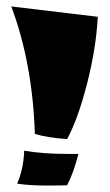

<svg xmlns="http://www.w3.org/2000/svg" viewBox="-20 -569 342 595"><path d="M15 -549 283 -517Q278 -420 250 -310.5Q222 -201 188 -138Q128 -142 88 -154Q81 -373 15 -549ZM190 -92H223Q208 -33 188 5Q177 6 123.5 6Q70 6 33 0Q53 -45 55 -102Q112 -92 190 -92Z"/></svg>

Font: Ruslan Display
Style: Regular
Weight: 400
Designer: Denis Masharov, Vladimir Rabdu
Foundry: Denis Masharov, Vladimir Rabdu
Version: Version 1.000; ttfautohint (v1.4.1)